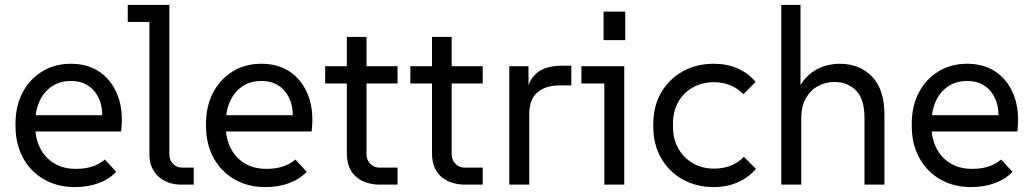

<svg xmlns="http://www.w3.org/2000/svg" viewBox="-20 -750 4194 780"><path d="M284 10Q213 10 158.5 -21.5Q104 -53 73.5 -109Q43 -165 43 -238V-248Q43 -318 71 -372.5Q99 -427 150 -459Q201 -491 268 -491Q337 -491 386 -457Q435 -423 458.5 -361Q482 -299 472 -216H101V-282H429L393 -247Q400 -302 385.5 -340.5Q371 -379 341 -400Q311 -421 269 -421Q223 -421 190.5 -399Q158 -377 140.5 -338.5Q123 -300 123 -248V-238Q123 -188 143 -148.5Q163 -109 200 -86.5Q237 -64 288 -64Q326 -64 355 -73.5Q384 -83 406 -102L452 -52Q424 -22 380.5 -6Q337 10 284 10Z M717 0Q659 0 623 -33.5Q587 -67 587 -123V-697L623 -661H499V-730H668V-122Q668 -99 683 -84Q698 -69 721 -69H767V0Z M1058 10Q987 10 932.5 -21.5Q878 -53 847.5 -109Q817 -165 817 -238V-248Q817 -318 845 -372.5Q873 -427 924 -459Q975 -491 1042 -491Q1111 -491 1160 -457Q1209 -423 1232.5 -361Q1256 -299 1246 -216H875V-282H1203L1167 -247Q1174 -302 1159.5 -340.5Q1145 -379 1115 -400Q1085 -421 1043 -421Q997 -421 964.5 -399Q932 -377 914.5 -338.5Q897 -300 897 -248V-238Q897 -188 917 -148.5Q937 -109 974 -86.5Q1011 -64 1062 -64Q1100 -64 1129 -73.5Q1158 -83 1180 -102L1226 -52Q1198 -22 1154.5 -6Q1111 10 1058 10Z M1521 0Q1497 0 1473 -7Q1449 -14 1430 -29Q1411 -44 1400 -68.5Q1389 -93 1389 -128V-600H1469V-123Q1469 -100 1484.5 -84.5Q1500 -69 1522 -69H1595V0ZM1301 -411V-481H1595V-411Z M1867 0Q1843 0 1819 -7Q1795 -14 1776 -29Q1757 -44 1746 -68.5Q1735 -93 1735 -128V-600H1815V-123Q1815 -100 1830.5 -84.5Q1846 -69 1868 -69H1941V0ZM1647 -411V-481H1941V-411Z M2049 0V-481H2127V-358L2116 -359Q2123 -408 2143.5 -435Q2164 -462 2194 -472.5Q2224 -483 2260 -483H2301V-403H2254Q2196 -403 2163 -374.5Q2130 -346 2130 -285V0Z M2435 0V-447L2471 -411H2342V-481H2516V0ZM2432 -587V-703H2520V-587Z M2880 10Q2809 10 2753.5 -21Q2698 -52 2666 -107.5Q2634 -163 2634 -235V-247Q2634 -319 2666 -374Q2698 -429 2753.5 -460Q2809 -491 2880 -491Q2933 -491 2976.5 -472Q3020 -453 3050 -417L3000 -367Q2977 -391 2947 -403.5Q2917 -416 2880 -416Q2833 -416 2795 -395Q2757 -374 2735.5 -336Q2714 -298 2714 -247V-235Q2714 -184 2736 -146Q2758 -108 2795.5 -86.5Q2833 -65 2881 -65Q2917 -65 2947.5 -76.5Q2978 -88 3002 -113L3051 -64Q3022 -29 2977.5 -9.5Q2933 10 2880 10Z M3154 0V-730H3232V-351H3210Q3221 -392 3241.5 -419Q3262 -446 3287.5 -462Q3313 -478 3340 -484.5Q3367 -491 3391 -491Q3472 -491 3522.5 -439Q3573 -387 3573 -283V0H3492V-271Q3492 -348 3457.5 -382.5Q3423 -417 3370 -417Q3333 -417 3302.5 -400Q3272 -383 3253.5 -350.5Q3235 -318 3235 -270V0Z M3925 10Q3854 10 3799.5 -21.5Q3745 -53 3714.5 -109Q3684 -165 3684 -238V-248Q3684 -318 3712 -372.5Q3740 -427 3791 -459Q3842 -491 3909 -491Q3978 -491 4027 -457Q4076 -423 4099.5 -361Q4123 -299 4113 -216H3742V-282H4070L4034 -247Q4041 -302 4026.5 -340.5Q4012 -379 3982 -400Q3952 -421 3910 -421Q3864 -421 3831.5 -399Q3799 -377 3781.5 -338.5Q3764 -300 3764 -248V-238Q3764 -188 3784 -148.5Q3804 -109 3841 -86.5Q3878 -64 3929 -64Q3967 -64 3996 -73.5Q4025 -83 4047 -102L4093 -52Q4065 -22 4021.5 -6Q3978 10 3925 10Z"/></svg>

Font: SUSE Thin
Style: Regular
Weight: 400
Version: Version 1.000